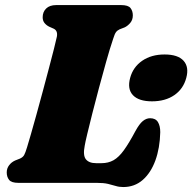

<svg xmlns="http://www.w3.org/2000/svg" viewBox="-20 -720 757 756"><path d="M360.5 0H52.5Q25 0 15.8 -11.8Q6.5 -23.5 6.5 -41Q6.5 -57 15.8 -69.2Q25 -81.5 39.5 -88L58.5 -95.5Q70.5 -101 75.2 -109.8Q80 -118.5 86.5 -140Q91.5 -156 101.2 -189.8Q111 -223.5 123.2 -267.8Q135.5 -312 148.2 -359.5Q161 -407 172.5 -450.8Q184 -494.5 192.5 -527.8Q201 -561 204 -576Q208 -599 191.5 -607L173.5 -615Q162.5 -620.5 155.2 -629.5Q148 -638.5 148 -652Q148 -673 161.8 -686.5Q175.5 -700 201.5 -700H457Q485 -700 494 -688.2Q503 -676.5 503 -659.5Q503 -642 493.2 -630.2Q483.5 -618.5 471.5 -612.5L451 -604.5Q442 -600.5 436.8 -593.5Q431.5 -586.5 425.5 -567Q412 -527 397.8 -476.2Q383.5 -425.5 369.5 -373Q355.5 -320.5 343.5 -273.2Q331.5 -226 323.5 -192.2Q315.5 -158.5 313.5 -146Q306 -108 318.2 -92.8Q330.5 -77.5 358.5 -77.5H379.5Q406.5 -77.5 427.2 -89.2Q448 -101 468 -128.8Q488 -156.5 513 -203.5Q528.5 -232 542.2 -243.2Q556 -254.5 571 -254.5Q592.5 -254.5 601.8 -239.5Q611 -224.5 611 -199.5Q609.5 -137 591.8 -88.2Q574 -39.5 542 -11.5Q510 16.5 465 16.5Q449 16.5 435.5 12.2Q422 8 405 4Q388 0 360.5 0ZM578.5 -321Q526.5 -321 503.5 -345.2Q480.5 -369.5 492.5 -413.5Q504 -456 540 -480.8Q576 -505.5 628 -505.5Q680.5 -505.5 702.8 -480.8Q725 -456 713.5 -413.5Q702 -370 666.5 -345.5Q631 -321 578.5 -321Z"/></svg>

Font: Fraunces 9pt S050 Black
Style: Italic
Weight: 900
Italic angle: -16°
Version: Version 1.000; ttfautohint (v1.8.3)